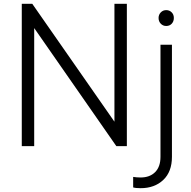

<svg xmlns="http://www.w3.org/2000/svg" viewBox="-20 -765 1002 1005"><path d="M94 -745H149L579 -128V-745H644V0H589L159 -618V0H94ZM677 216V161Q695 164 716 164Q764 164 792 136Q820 108 820 56V-531H880V56Q880 134 834.5 177Q789 220 716 220Q690 220 677 216ZM850 -712Q867 -712 878.5 -700.5Q890 -689 890 -671Q890 -653 879 -641Q868 -629 850 -629Q833 -629 821.5 -641Q810 -653 810 -671Q810 -688 821.5 -700Q833 -712 850 -712Z"/></svg>

Font: Eudoxus Sans Light
Style: Regular
Weight: 300
Designer: Stijn de Vries
Foundry: tokotype
Version: Version 2.005